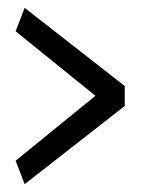

<svg xmlns="http://www.w3.org/2000/svg" viewBox="-20 -490 369 491"><path d="M299 -270 43 -470 20 -410 224 -245 20 -79 43 -19 299 -219Z"/></svg>

Font: Catamaran
Style: Regular
Weight: 400
Designer: Pria Ravichandran
Version: Version 2.000